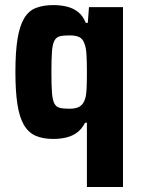

<svg xmlns="http://www.w3.org/2000/svg" viewBox="-20 -538 558 754"><path d="M321.3 196.3V-56H314Q301.5 -31.4 283.1 -17.8Q264.7 -4.1 241.2 1.7Q217.6 7.6 189.1 7.6Q148.1 7.6 119.8 -4.9Q91.6 -17.4 74 -47.2Q56.5 -77 48.5 -127.7Q40.5 -178.4 40.5 -255.9Q40.5 -335 49 -386.3Q57.6 -437.6 75.2 -466.8Q92.8 -496 121.6 -507Q150.4 -518 189.8 -518Q217.2 -518 241.9 -512.2Q266.7 -506.4 286.2 -491.3Q305.7 -476.2 316.7 -448.3H324.8L329.4 -510H463V196.3ZM252.9 -111Q279.3 -111 293.6 -120.1Q307.9 -129.2 314.3 -150.2Q319 -164.4 320.1 -190.1Q321.3 -215.7 321.3 -255Q321.3 -296.7 319.6 -323.7Q318 -350.7 312 -365.9Q305.6 -385 291.8 -392Q278.1 -399 252.9 -399Q228.1 -399 214.3 -395.3Q200.5 -391.6 193.3 -377.6Q186.2 -363.6 184 -334.6Q181.9 -305.6 181.9 -255Q181.9 -204.4 184 -175.1Q186.2 -145.8 193.1 -132.1Q200.1 -118.4 214.1 -114.7Q228.1 -111 252.9 -111Z"/></svg>

Font: Saira Thin SemiCondensed
Style: Regular
Weight: 100
Width: 4
Version: Version 1.101